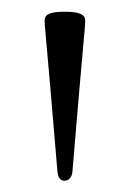

<svg xmlns="http://www.w3.org/2000/svg" viewBox="-20 -756 223 330"><path d="M91.6 -735.8C114 -735.8 126.4 -732.2 126.4 -720.9C126.4 -707 125 -707.4 104.4 -460.2C103.7 -451.7 98 -445.3 90.9 -445.3C83.1 -445.3 79.5 -452.4 78.8 -460.2C58.2 -707.4 56.8 -707 56.8 -720.9C56.8 -732.2 67.1 -735.8 91.6 -735.8Z"/></svg>

Font: Margiela Serif Light
Style: Regular
Weight: 300
Designer: Andreas Faust, Stefan Endress
Version: Version 1.002;FEAKit 1.0